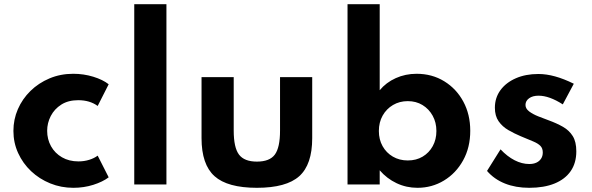

<svg xmlns="http://www.w3.org/2000/svg" viewBox="-20 -880 2822 916"><path d="M330 16Q271.5 16 219.8 -5Q168 -26 128.5 -63.2Q89 -100.5 66.5 -149.8Q44 -199 44 -255.5Q44 -310 65.2 -359Q86.5 -408 125.2 -446Q164 -484 216.2 -506Q268.5 -528 329.5 -528Q379 -528 424.8 -514Q470.5 -500 498.5 -478L446 -374.5Q408.5 -402 353 -402Q305.5 -402 272.5 -381Q239.5 -360 222.2 -326.5Q205 -293 205 -256Q205 -215.5 223.5 -182.2Q242 -149 275.8 -129.5Q309.5 -110 354 -110Q381.5 -110 405.5 -117.5Q429.5 -125 446 -137.5L498.5 -34Q470 -12.5 425 1.8Q380 16 330 16Z M620.5 0V-860H774V0Z M1205.5 16Q1065.5 16 1003.5 -39.5Q941.5 -95 941.5 -221V-512H1095V-257Q1095 -176 1120.2 -142.5Q1145.5 -109 1205.5 -109Q1266.5 -109 1291.2 -142.5Q1316 -176 1316 -257V-512H1469.5V-221Q1469.5 -95 1407.8 -39.5Q1346 16 1205.5 16Z M1971.5 16Q1918.5 16 1872 -6Q1825.5 -28 1791.5 -67.5V0H1638V-860H1791.5V-449.5Q1822 -486.5 1868 -507.2Q1914 -528 1967.5 -528Q2041.5 -528 2099.5 -492.2Q2157.5 -456.5 2190.5 -395.2Q2223.5 -334 2223.5 -256Q2223.5 -176.5 2189.5 -115Q2155.5 -53.5 2098.2 -18.8Q2041 16 1971.5 16ZM1925.5 -114.5Q1966 -114.5 1996.5 -132.8Q2027 -151 2044.5 -182.8Q2062 -214.5 2062 -255Q2062 -296 2044 -328.2Q2026 -360.5 1995.5 -379Q1965 -397.5 1925.5 -397.5Q1886 -397.5 1854.8 -379Q1823.5 -360.5 1805.5 -328.5Q1787.5 -296.5 1787.5 -255Q1787.5 -214.5 1805.2 -182.8Q1823 -151 1854.2 -132.8Q1885.5 -114.5 1925.5 -114.5Z M2505 16Q2440 16 2388.8 -4.5Q2337.5 -25 2303.5 -64.5L2368 -167.5Q2400 -133.5 2435 -115.5Q2470 -97.5 2505 -97.5Q2524.5 -97.5 2538.8 -104Q2553 -110.5 2561.2 -122.8Q2569.5 -135 2569.5 -152.5Q2569.5 -172.5 2558.2 -184Q2547 -195.5 2524 -205.2Q2501 -215 2464.5 -230Q2433.5 -243 2405 -259.5Q2376.5 -276 2358.8 -301.5Q2341 -327 2341 -366Q2341 -413.5 2367.5 -449.8Q2394 -486 2440.8 -506.5Q2487.5 -527 2548.5 -527Q2586.5 -527 2628.2 -515.5Q2670 -504 2717.5 -480.5L2665 -382Q2600.5 -423.5 2549.5 -423.5Q2521 -423.5 2504 -411Q2487 -398.5 2487 -379.5Q2487 -361.5 2504.8 -348.2Q2522.5 -335 2548.2 -324.8Q2574 -314.5 2597.5 -306Q2636 -292 2665.8 -275Q2695.5 -258 2712.5 -230.8Q2729.5 -203.5 2729.5 -158Q2729.5 -102.5 2702.8 -63.8Q2676 -25 2625.8 -4.5Q2575.5 16 2505 16Z"/></svg>

Font: Spartan Thin
Style: Bold
Weight: 700
Version: Version 1.004